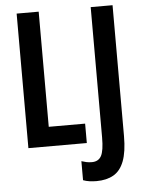

<svg xmlns="http://www.w3.org/2000/svg" viewBox="-60 -762 763 1015"><g transform="rotate(-5 321.0 -254.5)"><path d="M67 0V-714H184V-103H377V0ZM411 205Q392 205 374 202.5Q356 200 340 194V93Q352 97 365.5 100Q379 103 395 103Q430 103 445 75.5Q460 48 460 -22V-714H576V-20Q576 64 557 113.5Q538 163 501 184Q464 205 411 205Z"/></g></svg>

Font: Noto Sans ExtraCondensed SemiBold
Style: Regular
Weight: 600
Width: 2
Designer: Monotype Design Team
Foundry: Monotype Imaging Inc.
Version: Version 2.013; ttfautohint (v1.8.4.7-5d5b)